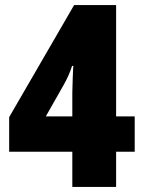

<svg xmlns="http://www.w3.org/2000/svg" viewBox="-20 -734 562 754"><path d="M509 -138V-277H436V-714H271L16 -274V-138H264V0H436V-138ZM264 -370V-277H160L232 -404C244 -426 254 -447 263 -475H268C267 -472 264 -387 264 -370Z"/></svg>

Font: Noto Sans Thai Looped Condensed Black
Style: Regular
Weight: 900
Width: 3
Designer: Sasikarn Vongin, Ben Mitchell
Foundry: The Fontpad Ltd
Version: Version 1.001